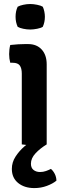

<svg xmlns="http://www.w3.org/2000/svg" viewBox="-20 -719 322 956"><path d="M150.5 4.5Q116 4.5 88.5 0V-352.5Q88.5 -378.5 78.8 -392.5Q69 -406.5 43 -406.5H31Q25.5 -427.5 25.5 -449.5Q25.5 -460.5 26.8 -472Q28 -483.5 31 -495Q51 -497.5 70.8 -498.5Q90.5 -499.5 103.5 -499.5H120.5Q163 -499.5 187.8 -472.2Q212.5 -445 212.5 -398.5V0Q185.5 4.5 150.5 4.5ZM151 217.5Q101.5 217.5 70.2 192Q39 166.5 39 122Q39 89 57.5 60.5Q76 32 102.2 9.5Q128.5 -13 152 -27Q169 -27 185.5 -19.8Q202 -12.5 212.5 0Q179.5 20 156.8 44.5Q134 69 134 96Q134 117 147 127.2Q160 137.5 179.5 137.5Q195 137.5 209 132.5Q223 127.5 233.5 122Q244.5 131 252.5 146.5Q260.5 162 261 180.5Q243 195.5 213.5 206.5Q184 217.5 151 217.5ZM130.5 -572Q113.5 -572 95.8 -575.8Q78 -579.5 68 -585.5Q57.5 -608.5 57.5 -635.5Q57.5 -663.5 68 -685.5Q78.5 -691.5 96 -695.2Q113.5 -699 130.5 -699Q146.5 -699 165 -695.2Q183.5 -691.5 193 -685.5Q198 -675 200.8 -661.2Q203.5 -647.5 203.5 -635.5Q203.5 -608.5 193 -585.5Q184 -579.5 165.2 -575.8Q146.5 -572 130.5 -572Z"/></svg>

Font: Signika Negative Light SemiBold
Style: Regular
Weight: 600
Version: Version 2.001